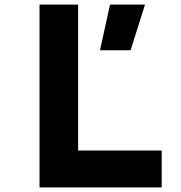

<svg xmlns="http://www.w3.org/2000/svg" viewBox="-20 -820 790 840"><path d="M152.9 0V-800H321.8V-161.5H687.4V0ZM417.4 -600 461.4 -800H614.5L551.3 -600Z"/></svg>

Font: Martian Mono SemiExpanded
Style: Regular
Weight: 400
Width: 6
Monospace: yes
Designer: Roman Shamin
Foundry: Evil Martians
Version: Version 1.000